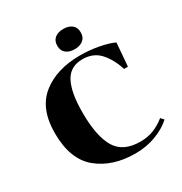

<svg xmlns="http://www.w3.org/2000/svg" viewBox="-208 -1067 1170 1233"><g transform="rotate(-30 377.0 -450.5)"><path d="M350 -838Q350 -875 374 -894Q398 -913 437 -913Q476 -913 500 -894Q524 -875 524 -838Q524 -801 500 -782Q476 -763 437 -763Q398 -763 374 -782Q350 -801 350 -838ZM690 -106 710 -84Q666 -43 595.5 -15.5Q525 12 440 12Q272 12 164 -76.5Q56 -165 56 -360Q56 -541 163.5 -626.5Q271 -712 445 -712Q515 -712 583 -699Q651 -686 690 -667L676 -495H648Q620 -580 572.5 -631.5Q525 -683 446 -683Q355 -683 315.5 -608.5Q276 -534 276 -386Q276 -211 327 -124.5Q378 -38 506 -38Q561 -38 605.5 -56Q650 -74 690 -106Z"/></g></svg>

Font: Chonburi
Style: Regular
Weight: 400
Designer: Thanarat Vachiruckul and Stawix Ruecha
Foundry: Cadson Demak & Katatrad
Version: Version 1.000